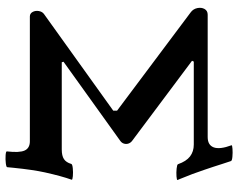

<svg xmlns="http://www.w3.org/2000/svg" viewBox="-103 -664 854 688"><g transform="rotate(90 324.0 -320.0)"><path d="M486.3 0H39.1Q28.3 0 22.9 -9.8Q17.6 -19.5 19.5 -31.7Q21.5 -43.9 29.8 -50.3L376.5 -298.8V-312.5L24.4 -576.2Q12.2 -585 9 -599.9Q5.9 -614.7 12.2 -626Q18.6 -637.2 32.7 -637.2H471.2Q500 -637.2 508.1 -658.9Q516.1 -680.7 500.5 -722.7Q499.5 -725.1 513.4 -726.1Q527.3 -727.1 541.5 -725.8Q555.7 -724.6 557.1 -720.7L567.4 -689.5Q574.2 -668 577.6 -657.7Q581.1 -647.5 587.9 -627Q602.1 -584 621.6 -537.1L625 -529.3Q626 -526.4 612.1 -525.4Q598.1 -524.4 584 -525.9Q569.8 -527.3 568.4 -530.8Q558.1 -560.5 540.5 -574Q522.9 -587.4 498 -587.4H200.7L197.8 -581.1L484.4 -366.7Q491.7 -361.3 494.4 -353.3Q497.1 -345.2 494.6 -337.2Q492.2 -329.1 484.4 -323.7L201.2 -120.6L203.1 -114.3H515.6Q538.1 -114.3 550 -122.1Q562 -129.9 567.4 -148.4Q568.4 -152.3 582.8 -153.8Q597.2 -155.3 611.1 -154.1Q625 -152.8 624 -149.9Q610.8 -112.8 597.7 -53.7Q588.4 -11.7 581.1 60.1Q580.1 70.8 579.1 81.1Q579.1 84.5 564.9 86.2Q550.8 87.9 536.4 86.9Q522 85.9 522.5 82.5Q527.8 37.1 519.3 18.6Q510.7 0 486.3 0Z"/></g></svg>

Font: Junicode Two Beta VF
Style: Regular
Weight: 400
Designer: Peter S. Baker
Foundry: Briery Creek Software
Version: Version 1.031 beta; ttfautohint (v1.8.1.43-b0c9)